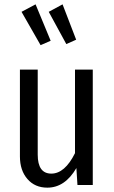

<svg xmlns="http://www.w3.org/2000/svg" viewBox="-20 -843 518 875"><path d="M142.1 -823.2 210.9 -657.2 165 -637.2 78.1 -789.1ZM265.1 -823.2 327.1 -662.1 282.2 -642.1 202.1 -789.1ZM402.8 -525.9V0H333L328.1 -77.1Q275.9 12.2 195.8 12.2Q139.2 12.2 105 -27.1Q70.8 -66.4 70.8 -129.9V-525.9H151.9V-138.2Q151.9 -51.8 213.9 -51.8Q275.4 -51.8 321.8 -145V-525.9Z"/></svg>

Font: Fira Sans Compressed Book
Style: Regular
Weight: 350
Width: 1
Designer: Carrois Corporate & Edenspiekermann AG
Foundry: Carrois Corporate GbR & Edenspiekermann AG
Version: Version 4.203;PS 004.203;hotconv 1.0.88;makeotf.lib2.5.64775